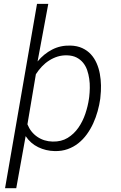

<svg xmlns="http://www.w3.org/2000/svg" viewBox="-20 -775 627 998"><path d="M501 -261.2Q496.6 -229.5 487.5 -197Q478.5 -164.6 464.6 -134Q450.7 -103.5 431.4 -76.9Q412.1 -50.3 387.2 -30.5Q362.3 -10.7 331.5 0.2Q300.8 11.2 263.7 10.3Q218.3 9.3 178.5 -10Q138.7 -29.3 113.3 -67.4L64.5 203.1H6.3L172.4 -754.9H231L175.3 -455.6Q208 -495.1 251 -517.3Q293.9 -539.6 346.2 -538.1Q381.3 -537.1 407.7 -524.9Q434.1 -512.7 452.4 -492.7Q470.7 -472.7 482.2 -446.5Q493.7 -420.4 499 -391.1Q504.4 -361.8 504.9 -331.3Q505.4 -300.8 502 -272ZM443.8 -272Q446.3 -293.5 446.8 -317.6Q447.3 -341.8 443.8 -365.5Q440.4 -389.2 432.9 -410.9Q425.3 -432.6 411.6 -449.2Q397.9 -465.8 377.9 -476.1Q357.9 -486.3 330.1 -487.3Q303.2 -488.3 279.5 -481Q255.9 -473.6 235.4 -460.4Q214.8 -447.3 197.5 -429Q180.2 -410.6 166.5 -389.2L122.6 -128.9Q139.2 -87.4 174.1 -63.7Q209 -40 253.9 -39.1Q298.8 -38.1 331.8 -58.3Q364.7 -78.6 387.5 -111.3Q410.2 -144 423.6 -183.8Q437 -223.6 442.4 -261.7Z"/></svg>

Font: Roboto Mono Light
Style: Italic
Weight: 300
Designer: Google
Version: Version 2.000985; 2015; ttfautohint (v1.3)